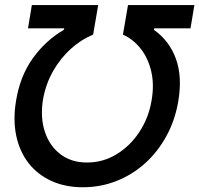

<svg xmlns="http://www.w3.org/2000/svg" viewBox="-20 -748 807 777"><path d="M44.9 -339.8Q61 -439.5 112.3 -511.5Q163.6 -583.5 238.3 -627.4L240.2 -633.3H93.3L108.9 -727.5H377.4L356.9 -607.9Q310.5 -589.4 267.8 -551.3Q225.1 -513.2 194.8 -460.2Q164.6 -407.2 153.8 -343.8Q142.6 -272.9 161.4 -215.3Q180.2 -157.7 224.4 -124Q268.6 -90.3 332 -90.3Q397 -90.3 452.1 -124Q507.3 -157.7 544.9 -215.3Q582.5 -272.9 593.8 -343.8Q604.5 -407.2 591.8 -460.2Q579.1 -513.2 549.1 -551.3Q519 -589.4 477.5 -607.9L498 -727.5H766.6L751 -633.3H604.5L602.5 -627.4Q664.1 -584.5 691.2 -512Q718.3 -439.5 701.7 -339.8Q689 -263.2 654.3 -199Q619.6 -134.8 568.1 -88.1Q516.6 -41.5 452.1 -15.9Q387.7 9.8 315.4 9.8Q243.7 9.8 187.7 -15.9Q131.8 -41.5 95.5 -88.1Q59.1 -134.8 45.7 -199Q32.2 -263.2 44.9 -339.8Z"/></svg>

Font: Inter Tight Medium
Style: Italic
Weight: 500
Italic angle: -9.39999°
Designer: Rasmus Andersson
Foundry: rsms
Version: Version 3.004